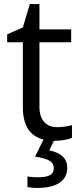

<svg xmlns="http://www.w3.org/2000/svg" viewBox="-20 -679 393 939"><path d="M258.8 -57.1Q280.3 -57.1 300.3 -60.3Q320.3 -63.5 332 -66.9V-4.9Q318.8 1.5 293.2 5.6Q267.6 9.8 247.1 9.8Q91.8 9.8 91.8 -153.8V-472.2H15.1V-511.2L91.8 -544.9L126 -659.2H172.9V-535.2H328.1V-472.2H172.9V-157.2Q172.9 -108.9 195.8 -83Q218.8 -57.1 258.8 -57.1ZM309.1 141.1Q309.1 188.5 271.7 214.4Q234.4 240.2 161.1 240.2Q136.2 240.2 114.3 235.8V184.1Q136.2 188 165 188Q203.6 188 223.4 178.2Q243.2 168.5 243.2 142.1Q243.2 121.1 223.9 108.2Q204.6 95.2 151.4 86.9L194.3 0H248L221.2 56.2Q309.1 75.2 309.1 141.1Z"/></svg>

Font: Open Sans ACDW
Style: acdw
Weight: 400
Foundry: Ascender Corporation
Version: Version 1.10